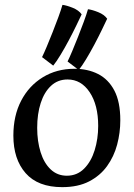

<svg xmlns="http://www.w3.org/2000/svg" viewBox="-20 -756 550 790"><path d="M236 14Q136 14 85.5 -43.5Q35 -101 35 -198Q35 -280 67 -341.5Q99 -403 156 -438Q213 -473 286 -473Q341 -473 383.5 -451.5Q426 -430 450.5 -383.5Q475 -337 475 -261Q475 -210 462 -161Q449 -112 420.5 -72.5Q392 -33 346.5 -9.5Q301 14 236 14ZM255 -33Q297 -33 326 -62Q355 -91 369.5 -138Q384 -185 384 -238Q384 -324 349 -376.5Q314 -429 258 -429Q218 -429 190 -403Q162 -377 147.5 -332Q133 -287 133 -230Q133 -175 147 -130Q161 -85 188.5 -59Q216 -33 255 -33ZM199 -486 153 -521Q161 -537 172.5 -564.5Q184 -592 196.5 -623.5Q209 -655 220 -685Q231 -715 237 -736Q254 -734 279 -724Q304 -714 316 -697Q308 -680 294 -651Q280 -622 263 -590Q246 -558 229 -530Q212 -502 199 -486ZM304 -468 258 -503Q266 -519 277.5 -546.5Q289 -574 301.5 -605.5Q314 -637 325 -667Q336 -697 342 -718Q359 -716 384 -706Q409 -696 421 -679Q413 -662 399 -633Q385 -604 368 -572Q351 -540 334 -512Q317 -484 304 -468Z"/></svg>

Font: Maname
Style: Regular
Weight: 400
Designer: Pathum Egodawatta
Foundry: mooniak
Version: Version 1.000; ttfautohint (v1.8.4.7-5d5b)